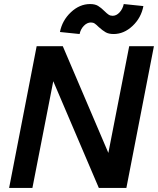

<svg xmlns="http://www.w3.org/2000/svg" viewBox="-20 -928 780 948"><path d="M290 -700 515 -173 618 -700H740L604 0H468L243 -527L140 0H25L161 -700ZM425 -908Q449 -908 464 -899Q479 -890 496 -873Q508 -861 516.5 -855.5Q525 -850 536 -850Q555 -850 570.5 -867Q586 -884 591 -908L688 -898Q677 -840 634.5 -800Q592 -760 541 -760Q517 -760 502 -768.5Q487 -777 468 -794Q456 -806 448 -811.5Q440 -817 429 -817Q410 -817 394 -800.5Q378 -784 373 -760L276 -770Q287 -827 330 -867.5Q373 -908 425 -908Z"/></svg>

Font: MedMera Sans Semibold
Style: Italic
Weight: 600
Italic angle: -11°
Designer: Kasper Nordkvist
Foundry: UNCUT.wtf
Version: Version 1.300